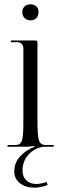

<svg xmlns="http://www.w3.org/2000/svg" viewBox="-20 -678 281 887"><path d="M15 0V-8H44Q54.8 -8 61.1 -9.1Q67.5 -10.2 73 -15.5Q78.5 -20.8 81 -28Q83.5 -35.2 85.4 -51Q87.2 -66.8 87.6 -84.9Q88 -103 88 -134V-453Q88 -466.5 80.6 -474.8Q73.2 -483 61 -483H30V-491H143Q148.5 -491 150.8 -488.8Q153 -486.5 153 -481V-134Q153 -111.2 153.2 -95.8Q153.5 -80.2 154.5 -66.2Q155.5 -52.2 156.8 -43.9Q158 -35.5 160.6 -28.4Q163.2 -21.2 166.1 -17.8Q169 -14.2 174.1 -11.8Q179.2 -9.2 184.6 -8.6Q190 -8 198 -8H228V0H179Q138.2 7 111.1 36.9Q84 66.8 84 111Q84 138.5 101.6 155.2Q119.2 172 148 172Q166 172 196 163L200 177Q164 189 140 189Q98 189 72 168.4Q46 147.8 46 114Q46 74.5 72 45.5Q98 16.5 139 0L138 -4Q118 0 97 0ZM121 -658Q137.8 -658 147.9 -648.5Q158 -639 158 -622Q158 -605.2 148 -594.6Q138 -584 121 -584Q104.2 -584 93.6 -594.5Q83 -605 83 -622Q83 -638.5 93.4 -648.2Q103.8 -658 121 -658Z"/></svg>

Font: FogtwoNo5
Style: Regular
Weight: 400
Designer: gluk (gluksza@wp.pl)
Foundry: gluk (gluksza@wp.pl)
Version: Version 0.87